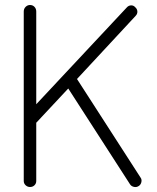

<svg xmlns="http://www.w3.org/2000/svg" viewBox="-20 -735 629 768"><path d="M100 13Q90 13 82.5 6Q75 -1 75 -11V-689Q75 -700 82.5 -707.5Q90 -715 100 -715Q111 -715 118 -707.5Q125 -700 125 -689V-318L487 -705Q494 -713 504 -713.5Q514 -714 521 -706Q529 -699 529.5 -689Q530 -679 522 -671L288 -419L542 -25Q548 -17 545.5 -6.5Q543 4 535 9Q526 15 515.5 12.5Q505 10 500 2L253 -381L125 -244V-11Q125 -1 118 6Q111 13 100 13Z"/></svg>

Font: Zen Kurenaido
Style: Regular
Weight: 400
Designer: Yoshimichi Ohira
Foundry: Positype
Version: Version 1.001